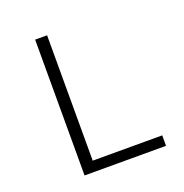

<svg xmlns="http://www.w3.org/2000/svg" viewBox="-120 -768 841 877"><g transform="rotate(-20 300.0 -330.0)"><path d="M144 0V-660.2H202.1V-50.8H540V0Z"/></g></svg>

Font: Office Code Pro Light
Style: Regular
Weight: 300
Designer: Nathan Rutzky & Paul D. Hunt
Foundry: Adobe Systems Incorporated
Version: Version 1.004;PS 001.004;hotconv 1.0.70;makeotf.lib2.5.58329